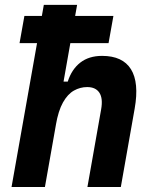

<svg xmlns="http://www.w3.org/2000/svg" viewBox="-20 -752 626 772"><path d="M331.5 0 386.7 -312.5Q394.5 -356.4 379.6 -379.2Q364.7 -401.9 330.6 -401.9Q302.2 -401.9 277.1 -387.7Q252 -373.5 233.2 -340.1Q214.4 -306.6 204.6 -249.5L228 -423.8H252.4Q268.1 -473.1 302.7 -500.2Q337.4 -527.3 390.6 -527.3Q473.1 -527.3 506.6 -473.6Q540 -419.9 521.5 -315.4L465.8 0ZM26.4 0 156.2 -732.4H290L160.6 0ZM58.6 -578.6 78.1 -688H436L416.5 -578.6Z"/></svg>

Font: Cascadia Mono NF
Style: Italic
Weight: 400
Italic angle: -10°
Monospace: yes
Designer: Aaron Bell
Foundry: Saja Typeworks
Version: Version 2404.023